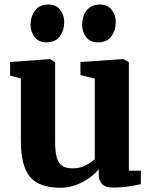

<svg xmlns="http://www.w3.org/2000/svg" viewBox="-20 -834 686 864"><path d="M490 10Q455 10 439.8 -5.2Q424.5 -20.5 424.5 -49V-73Q408.5 -52.5 381.5 -33.2Q354.5 -14 321.5 -1.5Q288.5 11 253.5 11Q156.5 11 115.2 -37.8Q74 -86.5 74 -200.5V-480.5L25.5 -494V-555L205.5 -568H206.5L228 -554V-198.5Q228 -153 235.2 -126.5Q242.5 -100 259.5 -88.2Q276.5 -76.5 306 -76.5Q331 -76.5 350.2 -83.5Q369.5 -90.5 383.8 -100Q398 -109.5 406.5 -117.5V-480.5L342 -496V-555L533 -568H536L560 -554V-66H614L613.5 -5Q595.5 -1.5 563.2 4.2Q531 10 490 10ZM188.5 -643.5Q153.5 -643.5 135.5 -667.5Q117.5 -691.5 117.5 -721.5Q117.5 -759.5 137.5 -786.5Q157.5 -813.5 197 -813.5H198Q233.5 -813.5 251.2 -789.5Q269 -765.5 269 -735.5Q269 -697.5 249.2 -670.5Q229.5 -643.5 189.5 -643.5ZM420 -643.5Q385 -643.5 367.2 -667.5Q349.5 -691.5 349.5 -721.5Q349.5 -759.5 369.5 -786.5Q389.5 -813.5 429 -813.5H430Q465 -813.5 483 -789.5Q501 -765.5 501 -735.5Q501 -697.5 481.2 -670.5Q461.5 -643.5 421 -643.5Z"/></svg>

Font: Merriweather ExtraBold
Style: Regular
Weight: 800
Version: Version 2.100